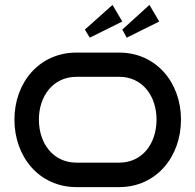

<svg xmlns="http://www.w3.org/2000/svg" viewBox="-20 -765 799 785"><path d="M720 -276C720 -427 619 -550 467 -550H293C140 -550 39 -427 39 -276C39 -124 140 0 293 0H467C619 0 720 -124 720 -276ZM620 -276C620 -179 563 -100 467 -100H293C197 -100 139 -179 139 -276C139 -372 197 -451 293 -451H467C563 -451 620 -372 620 -276ZM440 -745 327 -644 347 -611 480 -677ZM591 -745 480 -644 498 -611 631 -677Z"/></svg>

Font: Bruno Ace SC
Style: Regular
Weight: 400
Designer: Astigmatic (AOETI)
Foundry: Astigmatic (AOETI)
Version: Version 1.000